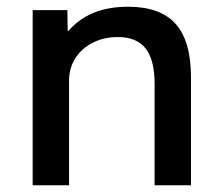

<svg xmlns="http://www.w3.org/2000/svg" viewBox="-20 -550 649 570"><path d="M77 0V-520H180L181 -458H183Q214 -494 258 -512Q302 -530 360 -530Q456 -530 501.5 -479Q547 -428 547 -320V0H439V-300Q439 -372 412.5 -406Q386 -440 330 -440Q288 -440 255 -423Q222 -406 203.5 -377Q185 -348 185 -310V0Z"/></svg>

Font: M PLUS 1 Medium
Style: Regular
Weight: 500
Designer: Coji Morishita
Foundry: UNDERFOREST DESIGN
Version: Version 1.001